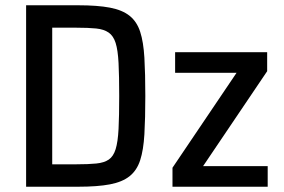

<svg xmlns="http://www.w3.org/2000/svg" viewBox="-20 -708 1077 728"><path d="M79 0V-688H276Q350 -688 397 -679Q444 -670 471.5 -648Q499 -626 511.5 -587.5Q524 -549 527.5 -489Q531 -429 531 -344Q531 -259 527.5 -199Q524 -139 511.5 -100.5Q499 -62 471.5 -40Q444 -18 397 -9Q350 0 276 0ZM178 -85H269Q315 -85 345 -88Q375 -91 392.5 -103Q410 -115 418.5 -142.5Q427 -170 429.5 -219Q432 -268 432 -344Q432 -420 429.5 -469Q427 -518 418.5 -545Q410 -572 392 -584.5Q374 -597 344.5 -600Q315 -603 269 -603H178ZM634 0V-72L877 -432H644V-510H993V-438L750 -78H995V0Z"/></svg>

Font: Saira SemiCondensed Medium
Style: Regular
Weight: 500
Width: 4
Designer: Hector Gatti with collaboration of the Omnibus-Type team
Foundry: Omnibus-Type
Version: Version 1.101